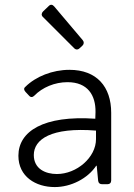

<svg xmlns="http://www.w3.org/2000/svg" viewBox="-20 -758 550 790"><path d="M320.3 -592.8 203.1 -731.4C196.3 -739.3 188.5 -741.2 180.7 -733.4L157.2 -710.9C150.4 -704.1 149.4 -695.3 156.2 -688.5L285.2 -559.6C292 -552.7 300.8 -552.7 307.6 -559.6L319.3 -570.3C326.2 -577.1 326.2 -585.9 320.3 -592.8ZM265.6 -470.7C196.3 -470.7 127 -443.4 84 -400.4C77.1 -394.5 78.1 -387.7 85 -379.9L99.6 -364.3C106.4 -356.4 114.3 -357.4 121.1 -364.3C154.3 -398.4 205.1 -419.9 257.8 -419.9C340.8 -419.9 374 -366.2 373 -296.9L372.1 -269.5C159.2 -284.2 55.7 -217.8 55.7 -117.2C55.7 -31.2 127 11.7 205.1 11.7C272.5 11.7 340.8 -23.4 376 -76.2H377.9L383.8 -14.6C384.8 -4.9 390.6 0 400.4 0H421.9C431.6 0 437.5 -5.9 437.5 -15.6V-293.9C437.5 -401.4 377.9 -470.7 265.6 -470.7ZM213.9 -42C168 -42 119.1 -62.5 119.1 -120.1C119.1 -184.6 190.4 -235.4 375 -220.7V-185.5C375 -110.4 295.9 -42 213.9 -42Z"/></svg>

Font: Ed Sans Neue Light
Style: Regular
Weight: 300
Designer: Stephen Hutchings
Version: Version 1.004;PS 001.004;hotconv 1.0.88;makeotf.lib2.5.64775